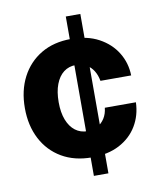

<svg xmlns="http://www.w3.org/2000/svg" viewBox="-81 -691 722 848"><g transform="rotate(-10 280.0 -267.5)"><path d="M271.5 89.8V-625H336.7V89.8ZM277.5 7.8Q199.8 7.8 142.7 -25.7Q85.6 -59.2 54.4 -119.1Q23.2 -179.1 23.2 -257.4Q23.2 -336.1 54.2 -395.9Q85.3 -455.7 142.1 -489.6Q199 -523.4 276.8 -523.4Q349.3 -523.4 401.1 -495.4Q452.9 -467.3 481.2 -420.9Q509.5 -374.6 510.7 -318.6H372.9Q368.5 -344.4 356.2 -364.2Q343.8 -384 324.2 -395.2Q304.6 -406.4 277.9 -406.4Q246.4 -406.4 223.2 -388.7Q200.1 -370.9 187.5 -337.6Q174.8 -304.4 174.8 -257.4Q174.8 -211.1 187.6 -178.1Q200.5 -145 223.7 -127.3Q247 -109.6 278.3 -109.6Q302.8 -109.6 322.9 -120.3Q342.9 -131 355.7 -150.9Q368.5 -170.9 371.3 -198.2H510.7Q508.8 -139.6 480.8 -93Q452.8 -46.3 401.4 -19.2Q349.9 7.8 277.5 7.8Z"/></g></svg>

Font: Inter Display V
Style: Regular
Weight: 400
Designer: Rasmus Andersson
Foundry: rsms
Version: Version 3.015;git-src